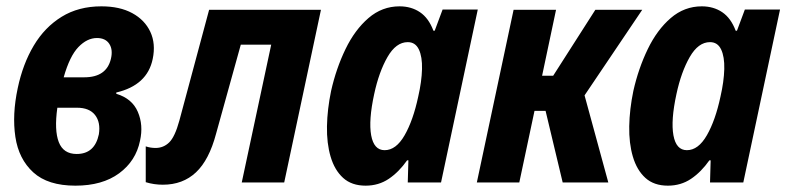

<svg xmlns="http://www.w3.org/2000/svg" viewBox="-20 -576 2482 606"><path d="M218 10Q131 10 85 -32Q39 -74 28.5 -144Q18 -214 36 -298Q52 -374 86.5 -432Q121 -490 174.5 -523Q228 -556 300 -556Q358 -556 397.5 -534.5Q437 -513 454.5 -475.5Q472 -438 462 -390Q445 -307 347 -284V-280Q397 -265 415 -223Q433 -181 422 -132Q409 -68 356 -29Q303 10 218 10ZM286 -456Q255 -456 227.5 -427.5Q200 -399 181 -332H246Q316 -332 330 -390Q337 -419 325 -437.5Q313 -456 286 -456ZM222 -90Q279 -90 292 -152Q298 -190 280 -213Q262 -236 223 -236H161Q151 -165 165.5 -127.5Q180 -90 222 -90Z M494 7Q466 7 440 -1V-114Q455 -109 471 -109Q496 -109 514 -126.5Q532 -144 546 -195L640 -545H993L877 0H743L836 -435H740L662 -154Q640 -71 598.5 -32Q557 7 494 7Z M1134 10Q1090 10 1063 -14.5Q1036 -39 1023.5 -81.5Q1011 -124 1012 -177.5Q1013 -231 1025 -289Q1041 -360 1070.5 -421Q1100 -482 1143 -519Q1186 -556 1241 -556Q1278 -556 1305.5 -537.5Q1333 -519 1348 -479H1352L1377 -546H1488L1372 0H1267L1269 -70H1265Q1239 -33 1207 -11.5Q1175 10 1134 10ZM1194 -102Q1230 -102 1257 -149Q1284 -196 1300 -271Q1311 -319 1312 -358Q1313 -397 1302 -420Q1291 -443 1267 -443Q1230 -443 1203 -396Q1176 -349 1161 -279Q1143 -196 1151.5 -149Q1160 -102 1194 -102Z M1485 0 1601 -545H1735L1691 -337H1726L1859 -545H2007L1825 -275L1900 0H1756L1702 -226H1667L1619 0Z M2088 10Q2044 10 2017 -14.5Q1990 -39 1977.5 -81.5Q1965 -124 1966 -177.5Q1967 -231 1979 -289Q1995 -360 2024.5 -421Q2054 -482 2097 -519Q2140 -556 2195 -556Q2232 -556 2259.5 -537.5Q2287 -519 2302 -479H2306L2331 -546H2442L2326 0H2221L2223 -70H2219Q2193 -33 2161 -11.5Q2129 10 2088 10ZM2148 -102Q2184 -102 2211 -149Q2238 -196 2254 -271Q2265 -319 2266 -358Q2267 -397 2256 -420Q2245 -443 2221 -443Q2184 -443 2157 -396Q2130 -349 2115 -279Q2097 -196 2105.5 -149Q2114 -102 2148 -102Z"/></svg>

Font: Noto Sans Condensed
Style: Bold Italic
Weight: 700
Width: 3
Italic angle: -12°
Designer: Monotype Design Team
Foundry: Monotype Imaging Inc.
Version: Version 2.013; ttfautohint (v1.8.4.7-5d5b)